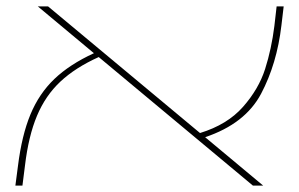

<svg xmlns="http://www.w3.org/2000/svg" viewBox="-20 -579 933 599"><path d="M620 -151 801 0H769L288 -401Q215 -368 168.5 -324.5Q122 -281 95.5 -218Q69 -155 58 -63L50 0H28L36 -61Q48 -157 75 -222Q102 -287 149.5 -332.5Q197 -378 273 -413L98 -559H130L604 -164Q689 -190 738 -245.5Q787 -301 807 -363.5Q827 -426 836 -498L843 -559H865L858 -500Q844 -380 794.5 -286.5Q745 -193 620 -151Z"/></svg>

Font: FiraGO Thin
Style: Italic
Weight: 100
Italic angle: -8°
Designer: bBox Type GmbH
Foundry: bBox Type GmbH
Version: Version 1.001